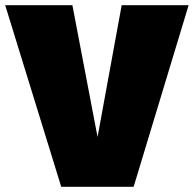

<svg xmlns="http://www.w3.org/2000/svg" viewBox="-24 -720 747 740"><path d="M212 0 -4 -700H255L352 -192L445 -700H703L491 0Z"/></svg>

Font: Georama ExtraCondensed Thin Black
Style: Regular
Weight: 900
Version: Version 1.001